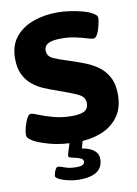

<svg xmlns="http://www.w3.org/2000/svg" viewBox="-99 -772 748 1048"><g transform="rotate(-10 275.0 -248.0)"><path d="M281 8Q191 8 130 -9Q69 -26 41 -42Q27 -51 18 -59Q9 -67 9 -79Q9 -95 15.5 -120.5Q22 -146 32.5 -167Q43 -188 55 -188Q66 -188 97.5 -175Q129 -162 175 -149.5Q221 -137 273 -137Q324 -137 345.5 -150Q367 -163 367 -193Q367 -227 330 -244.5Q293 -262 216 -289Q180 -301 145.5 -316Q111 -331 83.5 -354.5Q56 -378 39.5 -413Q23 -448 23 -499Q23 -572 60.5 -618Q98 -664 159.5 -686Q221 -708 294 -708Q329 -708 365 -702.5Q401 -697 431 -689Q461 -681 477 -672Q491 -665 500 -657.5Q509 -650 509 -639Q509 -630 505.5 -612.5Q502 -595 496.5 -576.5Q491 -558 482.5 -545.5Q474 -533 464 -533Q452 -533 427 -541Q402 -549 367 -556.5Q332 -564 291 -564Q239 -564 217 -551.5Q195 -539 195 -514Q195 -482 227 -467.5Q259 -453 314 -436Q354 -423 394.5 -407.5Q435 -392 468 -368Q501 -344 521.5 -306Q542 -268 542 -210Q542 -133 505 -84.5Q468 -36 408.5 -14Q349 8 281 8ZM254 212Q227 212 197 205.5Q167 199 146.5 189Q126 179 126 170Q126 163 129.5 151.5Q133 140 138.5 131Q144 122 150 122Q161 122 186.5 132Q212 142 250 142Q275 142 285.5 136Q296 130 296 119Q296 107 284 101Q272 95 256 91.5Q240 88 228 84.5Q216 81 216 75Q216 72 217 66.5Q218 61 223.5 44Q229 27 241 -10H313L297 47Q338 53 362 71.5Q386 90 386 120Q386 212 254 212Z"/></g></svg>

Font: Asap Semi Expanded ExtraBold
Style: Regular
Weight: 800
Width: 6
Designer: Pablo Cosgaya
Foundry: Omnibus-Type
Version: Version 3.001; ttfautohint (v1.8.4.7-5d5b)